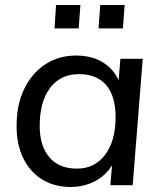

<svg xmlns="http://www.w3.org/2000/svg" viewBox="-20 -737 644 764"><path d="M261 7Q197 7 148.5 -22.5Q100 -52 73 -106.5Q46 -161 46 -236Q46 -320 76 -382.5Q106 -445 159.5 -480.5Q213 -516 283 -516Q351 -516 397.5 -483.5Q444 -451 462 -392L449 -380L459 -503H548L508 0H419L430 -126L440 -110Q427 -73 400 -46.5Q373 -20 337 -6.5Q301 7 261 7ZM286 -66Q357 -66 398.5 -121.5Q440 -177 440 -271Q440 -355 402.5 -398.5Q365 -442 294 -442Q221 -442 179.5 -387.5Q138 -333 138 -236Q138 -156 176.5 -111Q215 -66 286 -66ZM379 -717H476L469 -624H372ZM203 -717H300L293 -624H197Z"/></svg>

Font: Muli Medium
Style: Italic
Weight: 500
Italic angle: -4.541°
Designer: Vernon Adams
Foundry: Vernon Adams
Version: Version 2.100; ttfautohint (v1.8.1.43-b0c9)